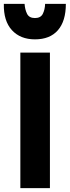

<svg xmlns="http://www.w3.org/2000/svg" viewBox="-40 -972 363 1000"><path d="M220 8V-698H66V8ZM142 -767Q220 -767 261.5 -814.5Q303 -862 303 -952H195Q194 -922 183 -900Q172 -878 142 -878Q112 -878 101 -900Q90 -922 88 -952H-20Q-22 -863 22 -815Q66 -767 142 -767Z"/></svg>

Font: Repo Bold
Style: Bold
Weight: 700
Designer: Stefan Peev
Foundry: Context Ltd
Version: Version 1.502